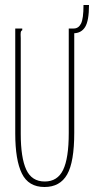

<svg xmlns="http://www.w3.org/2000/svg" viewBox="-20 -737 390 768"><path d="M158 11Q94 11 67.5 -43Q41 -97 41 -203V-623H69V-616Q64 -614 63 -607.5Q62 -601 63 -584V-202Q63 -106 85 -58.5Q107 -11 159 -11Q210 -11 232.5 -57.5Q255 -104 255 -205V-623H277V-206Q277 -89 248.5 -39Q220 11 158 11ZM274 -604 275 -623Q294 -623 304 -642.5Q314 -662 314 -717H336Q336 -654 320.5 -629Q305 -604 274 -604Z"/></svg>

Font: Inconsolata ExtraCondensed ExtraLight
Style: Regular
Weight: 200
Width: 2
Monospace: yes
Designer: Raph Levien, Cyreal, Brenton Simpson
Foundry: Raph Levien, Cyreal, Google
Version: Version 3.001; ttfautohint (v1.8.2.53-6de2)